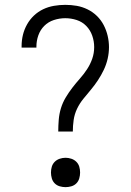

<svg xmlns="http://www.w3.org/2000/svg" viewBox="-20 -763 540 791"><path d="M220 -221Q220 -245 222 -269.5Q224 -294 231 -317Q238 -340 250.5 -361Q263 -382 278 -401.5Q293 -421 309 -439Q325 -457 338.5 -477.5Q352 -498 360 -521Q368 -544 368 -569Q368 -593 360 -616Q352 -639 335.5 -656Q319 -673 296 -680.5Q273 -688 249 -688Q225 -688 202 -680.5Q179 -673 162.5 -656.5Q146 -640 138 -617.5Q130 -595 130 -571Q130 -570 130 -569Q130 -568 130 -567H69Q69 -568 69 -570Q69 -572 69 -573Q69 -597 74.5 -619.5Q80 -642 91.5 -662.5Q103 -683 120 -699Q137 -715 158 -725Q179 -735 202.5 -739Q226 -743 249 -743Q273 -743 296 -739Q319 -735 340.5 -724.5Q362 -714 379 -697.5Q396 -681 407 -660Q418 -639 423.5 -615.5Q429 -592 429 -569Q429 -545 423.5 -521Q418 -497 407.5 -475Q397 -453 383.5 -432.5Q370 -412 354.5 -393.5Q339 -375 323.5 -356Q308 -337 297.5 -315Q287 -293 283.5 -269Q280 -245 280 -221ZM250 8Q238 8 226 4.5Q214 1 205.5 -7.5Q197 -16 193.5 -28Q190 -40 190 -52Q190 -65 193.5 -76.5Q197 -88 205.5 -96.5Q214 -105 226 -109Q238 -113 250 -113Q262 -113 274 -109Q286 -105 294.5 -96.5Q303 -88 306.5 -76.5Q310 -65 310 -52Q310 -40 306.5 -28Q303 -16 294.5 -7.5Q286 1 274 4.5Q262 8 250 8Z"/></svg>

Font: Iosevka Slab Light
Style: Regular
Weight: 300
Monospace: yes
Designer: Belleve Invis
Foundry: Belleve Invis
Version: Version 11.1.0; ttfautohint (v1.8.3)